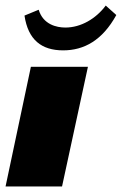

<svg xmlns="http://www.w3.org/2000/svg" viewBox="-30 -670 438 690"><path d="M286 -430H81L-10 0H193ZM197 -489C272 -489 338 -525 388 -616L350 -650C315 -603 261 -571 205 -571C173 -571 125 -582 109 -635L58 -614C71 -527 119 -489 197 -489Z"/></svg>

Font: Racing Sans One
Style: Regular
Weight: 400
Designer: Pablo Impallari, Rodrigo Fuenzalida
Foundry: Pablo Impallari, Rodrigo Fuenzalida
Version: Version 1.001